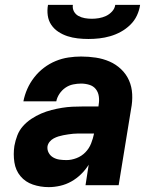

<svg xmlns="http://www.w3.org/2000/svg" viewBox="-20 -760 640 788"><path d="M180 8Q146 8 115 -2.5Q84 -13 64 -37Q44 -61 39 -94Q34 -127 39 -161Q43 -183 51 -204Q59 -225 74 -242Q89 -259 108.5 -272Q128 -285 149 -294Q170 -303 191.5 -308.5Q213 -314 234.5 -317.5Q256 -321 277 -322Q298 -323 319 -323H384L385 -331Q388 -348 385.5 -365Q383 -382 373 -394.5Q363 -407 346.5 -412Q330 -417 313 -417Q297 -417 280 -413.5Q263 -410 248.5 -400Q234 -390 224 -375Q214 -360 211 -344H76Q81 -370 92 -395Q103 -420 120.5 -442.5Q138 -465 160.5 -482Q183 -499 208.5 -509.5Q234 -520 260.5 -524Q287 -528 313 -528Q344 -528 373.5 -523.5Q403 -519 429.5 -507.5Q456 -496 477 -476Q498 -456 509.5 -430Q521 -404 522.5 -373.5Q524 -343 518 -313L467 0H331L344 -84Q331 -63 312.5 -45Q294 -27 272.5 -15Q251 -3 227 2.5Q203 8 180 8ZM253 -103Q273 -103 294 -111Q315 -119 330.5 -135Q346 -151 354 -171.5Q362 -192 366 -212H319Q310 -212 300 -212Q290 -212 280 -211Q270 -210 260 -208.5Q250 -207 239.5 -205Q229 -203 219.5 -200Q210 -197 200.5 -192Q191 -187 184 -178.5Q177 -170 175 -160Q173 -146 179.5 -133.5Q186 -121 198 -114Q210 -107 224 -105Q238 -103 253 -103ZM343 -600Q321 -600 299 -602.5Q277 -605 257 -611.5Q237 -618 219.5 -629.5Q202 -641 190.5 -658Q179 -675 176 -696.5Q173 -718 177 -740H279Q277 -725 283.5 -713Q290 -701 302 -694.5Q314 -688 328 -685.5Q342 -683 357 -683Q371 -683 386 -685.5Q401 -688 415 -694.5Q429 -701 440 -713Q451 -725 453 -740H555Q552 -718 542 -696.5Q532 -675 514.5 -658Q497 -641 476 -629.5Q455 -618 432.5 -611.5Q410 -605 387.5 -602.5Q365 -600 343 -600Z"/></svg>

Font: Iosevka SS04 Hv Ex Obl
Style: Regular
Weight: 900
Width: 7
Italic angle: -9°
Monospace: yes
Designer: Belleve Invis
Foundry: Belleve Invis
Version: Version 19.0.0; ttfautohint (v1.8.4)